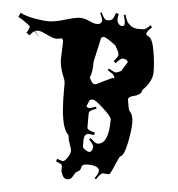

<svg xmlns="http://www.w3.org/2000/svg" viewBox="-62 -899 828 895"><g transform="rotate(5 352.0 -452.0)"><path d="M429.2 -106.9Q429.2 -132.8 373 -132.8Q348.6 -132.8 346.2 -117.2Q343.3 -100.6 328.6 -95.2Q320.8 -91.8 316.2 -81.8Q311.5 -71.8 304.7 -64Q297.9 -56.2 284.4 -56.2Q271 -56.2 263.2 -71.3Q255.4 -86.4 255.4 -96.2V-111.8Q255.4 -121.6 250.2 -124.3Q245.1 -127 226.6 -134.8L230.5 -147Q254.9 -138.2 256.3 -138.2Q266.6 -138.2 279.1 -157.7Q291.5 -177.2 291.5 -188.2Q291.5 -199.2 283.4 -219.5Q275.4 -239.7 275.4 -250Q275.4 -260.3 270.5 -265.1Q234.4 -297.4 234.4 -460.9V-500Q234.4 -513.2 224.6 -535.2Q207.5 -575.7 207.5 -613.8L210.4 -694.8Q208.5 -708 199.7 -708L180.7 -704.1Q163.6 -704.1 133.3 -719Q103 -733.9 92.3 -733.9Q81.5 -733.9 75.7 -731.9L99.6 -703.1L73.7 -730Q64.9 -726.6 52.7 -709L36.6 -720.2Q49.3 -737.8 49.3 -752Q16.1 -778.8 -7.3 -790L1.5 -810.1Q28.8 -796.4 68.6 -789.3Q108.4 -782.2 136.2 -782.2Q164.1 -782.2 211.9 -796.6Q259.8 -811 279.8 -811Q299.8 -811 324 -800Q348.1 -789.1 359.9 -789.1Q371.6 -789.1 377.4 -794.7Q383.3 -800.3 383.3 -807.9Q383.3 -815.4 371.1 -841.8L377.4 -845.2Q388.2 -822.8 393.8 -816.9Q399.4 -811 406.2 -811H409.2Q422.9 -811 429.9 -817.4Q437 -823.7 444.3 -848.1L458 -844.2Q454.1 -828.1 454.1 -817.9Q454.1 -807.6 461.4 -798.8Q468.8 -790 475.3 -790Q481.9 -790 483.4 -790.5Q489.3 -792 489.3 -804.4Q489.3 -816.9 481.4 -841.8L489.3 -844.2Q498.5 -812.5 507.1 -804.9Q515.6 -797.4 518.6 -794.2Q521.5 -791 528.1 -788.8Q534.7 -786.6 537.1 -785.6Q542.5 -783.2 553.7 -783.2H574.2Q582 -783.2 592.3 -789.1L611.3 -806.2L617.2 -794.9Q596.2 -776.9 593.3 -764.2Q596.2 -754.4 605 -752.9Q624 -743.7 633.5 -688Q643.1 -632.3 643.1 -589.1Q643.1 -545.9 600.1 -502.9Q597.7 -500 595.7 -492.7Q593.8 -485.4 583.7 -479.2Q573.7 -473.1 563.5 -470.7Q535.2 -464.8 535.2 -451.2Q535.6 -448.2 538.1 -434.6Q542 -407.7 546.9 -398.9Q564.9 -380.9 564.9 -345.2Q564.9 -309.6 552.7 -249.8Q540.5 -189.9 522.9 -184.1Q519.5 -184.1 501.2 -140.1Q482.9 -96.2 477.1 -96.2L449.2 -98.1Q438.5 -98.1 419.4 -67.9L412.1 -71.8Q429.2 -96.7 429.2 -106.9ZM349.1 -538.1Q362.3 -508.8 373 -508.8H379.4Q380.9 -508.8 416.7 -526.9Q452.6 -544.9 457 -544.9Q461.4 -544.9 463.4 -543Q463.4 -552.2 457.3 -559.3Q451.2 -566.4 429.2 -579.1L434.1 -586.9Q460.9 -571.8 466.8 -571.8Q472.7 -571.8 482.4 -576.2L492.2 -581.1L519 -624Q519 -630.4 511.2 -634.8Q503.4 -639.2 494.1 -639.2Q484.9 -639.2 463.4 -615.2L453.1 -624Q473.1 -645.5 473.1 -654.5Q473.1 -663.6 468.3 -671.9L454.1 -698.2Q454.6 -697.3 445.3 -704.1Q415 -727.1 399.4 -731.9Q389.2 -731.9 385.3 -725.1L360.4 -612.8Q360.4 -560.5 349.1 -538.1ZM411.1 -233.9Q463.4 -233.9 463.4 -351.1Q463.4 -363.3 424.1 -399.7Q384.8 -436 374 -436H367.2Q358.4 -436 355 -426.8L345.2 -402.8L339.4 -410.2Q348.6 -396 357.4 -396Q366.2 -396 390.1 -404.8L393.1 -396Q370.1 -387.2 364.3 -382.3Q358.4 -377.4 358.4 -369.1V-312Q358.4 -304.2 359.9 -300.3Q363.3 -291.5 395 -284.2L392.1 -272Q377.4 -274.9 366.2 -274.9Q345.2 -274.9 345.2 -240.2V-214.8Q345.2 -208.5 357.2 -200.2Q369.1 -191.9 376.2 -191.9Q383.3 -191.9 388.2 -200.2Q393.1 -208.5 393.1 -217.5Q393.1 -226.6 371.1 -250L378.4 -256.8Q400.9 -233.9 411.1 -233.9Z"/></g></svg>

Font: Eater
Style: Regular
Weight: 400
Version: Version 001.002